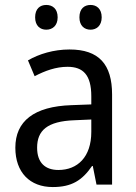

<svg xmlns="http://www.w3.org/2000/svg" viewBox="-20 -746 548 776"><path d="M122 -676C122 -642 142 -626 167 -626C192 -626 213 -642 213 -676C213 -711 192 -726 167 -726C142 -726 122 -711 122 -676ZM301 -676C301 -642 321 -626 346 -626C370 -626 391 -642 391 -676C391 -711 370 -726 346 -726C321 -726 301 -711 301 -676ZM261 -546C197 -546 138 -528 93 -502L120 -438C162 -460 206 -476 253 -476C316 -476 349 -443 349 -357V-324L269 -321C117 -316 42 -256 42 -149C42 -49 101 10 193 10C270 10 312 -17 352 -75H355L370 0H433V-364C433 -486 380 -546 261 -546ZM281 -260 349 -263V-213C349 -111 293 -59 216 -59C164 -59 130 -87 130 -149C130 -218 170 -256 281 -260Z"/></svg>

Font: Noto Sans Armenian SemiCondensed
Style: Regular
Weight: 400
Width: 4
Designer: Monotype Design Team
Foundry: Monotype Imaging Inc.
Version: Version 2.008